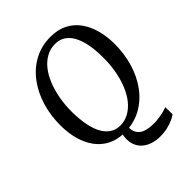

<svg xmlns="http://www.w3.org/2000/svg" viewBox="-258 -892 1218 1218"><g transform="rotate(-45 351.0 -283.0)"><path d="M460 187.5Q420.5 187.5 387.5 176.2Q354.5 165 331.2 142.5Q308 120 298.8 86.8Q289.5 53.5 298 9.5L356 3Q356.5 35 368.2 54.2Q380 73.5 399.2 83.5Q418.5 93.5 442.5 97Q466.5 100.5 492.5 100.5Q508.5 100.5 530.2 97.5Q552 94.5 573.8 89.5Q595.5 84.5 611.5 77.5L612.5 142.5Q600.5 152 577.5 162.5Q554.5 173 524.2 180.2Q494 187.5 460 187.5ZM316 10Q251.5 10 203.5 -14.5Q155.5 -39 123.8 -82.2Q92 -125.5 76 -182.5Q60 -239.5 59.5 -305Q58.5 -397.5 83 -478.5Q107.5 -559.5 154 -621.2Q200.5 -683 266 -718Q331.5 -753 412.5 -753Q478 -753 526 -728.2Q574 -703.5 605.2 -660Q636.5 -616.5 652 -560.2Q667.5 -504 668.5 -440.5Q669.5 -348.5 645.5 -267Q621.5 -185.5 575.2 -123.2Q529 -61 463.5 -25.5Q398 10 316 10ZM328 -41Q369.5 -41 405 -60.8Q440.5 -80.5 468.8 -116Q497 -151.5 516.8 -200.2Q536.5 -249 546.8 -307.5Q557 -366 556 -431Q555.5 -493 545.8 -542.8Q536 -592.5 516.8 -627.8Q497.5 -663 468.5 -681.8Q439.5 -700.5 400 -700.5Q358.5 -700.5 323 -681.2Q287.5 -662 259.2 -626.8Q231 -591.5 211.2 -543Q191.5 -494.5 181.2 -436.5Q171 -378.5 171.5 -314Q172.5 -251 182.5 -200.5Q192.5 -150 212 -114.5Q231.5 -79 260.5 -60Q289.5 -41 328 -41Z"/></g></svg>

Font: Merriweather 20pt
Style: Italic
Weight: 400
Italic angle: -7.8°
Version: Version 2.101